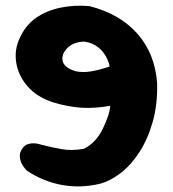

<svg xmlns="http://www.w3.org/2000/svg" viewBox="-20 -671 619 688"><path d="M340 -13Q270 4 203 -8Q136 -20 77 -59Q77 -59 70.5 -66Q64 -73 58 -84.5Q52 -96 51 -110.5Q50 -125 61 -140Q69 -151 80 -154.5Q91 -158 101.5 -157.5Q112 -157 119 -155Q126 -153 126 -153Q164 -143 201.5 -136.5Q239 -130 281 -138Q303 -149 320.5 -168Q338 -187 350 -213Q353 -220 358.5 -232.5Q364 -245 369 -260.5Q374 -276 375 -292Q320 -282 272 -285Q224 -288 171 -304Q112 -323 78.5 -362Q45 -401 38 -447.5Q31 -494 51 -535Q71 -580 108.5 -606.5Q146 -633 196.5 -643.5Q247 -654 301 -649Q410 -621 472.5 -550Q535 -479 543 -374Q545 -296 527 -233.5Q509 -171 479 -125Q449 -79 412.5 -51Q376 -23 340 -13ZM250 -416Q277 -410 308 -415.5Q339 -421 373 -433Q368 -457 354.5 -477Q341 -497 321.5 -508.5Q302 -520 279 -522Q250 -520 233 -508.5Q216 -497 207 -479Q191 -434 250 -416Z"/></svg>

Font: Sour Gummy Black
Style: Bold
Weight: 700
Version: Version 1.000